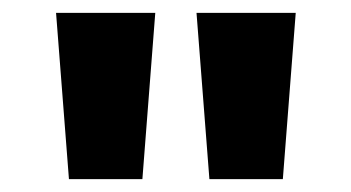

<svg xmlns="http://www.w3.org/2000/svg" viewBox="-20 -820 545 298"><path d="M87 -542 67 -800H221L201 -542ZM305 -542 285 -800H439L419 -542Z"/></svg>

Font: Noto Sans Malayalam ExtraBold
Style: Regular
Weight: 800
Designer: Jelle Bosma - Monotype Design Team
Foundry: Monotype Imaging Inc.
Version: Version 2.104; ttfautohint (v1.8.4.7-5d5b)